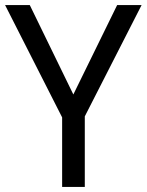

<svg xmlns="http://www.w3.org/2000/svg" viewBox="-20 -734 576 754"><path d="M268 -363 440 -714H536L313 -277V0H224V-273L0 -714H97Z"/></svg>

Font: Noto Sans Display
Style: Regular
Weight: 400
Designer: Monotype Design Team
Foundry: Monotype Imaging Inc.
Version: Version 2.003